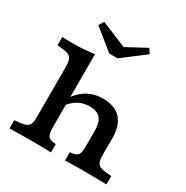

<svg xmlns="http://www.w3.org/2000/svg" viewBox="-184 -977 1096 1131"><g transform="rotate(30 363.5 -411.5)"><path d="M195.2 -2.4Q146.7 -2.4 108.3 -1.6Q69.8 -0.8 33.5 0V-56.5L70.2 -60Q111.1 -64 125.2 -78.8Q139.4 -93.6 139.4 -133.6V-208.2H251V-133.6Q251 -91.9 261.6 -76.4Q272.1 -60.9 303.7 -57.7L315.6 -56.5V0Q288.8 -0.8 260 -1.6Q231.1 -2.4 195.2 -2.4ZM475.3 -208.2V-240.8Q475.3 -296 452.4 -322.6Q429.5 -349.2 378.6 -349.2Q329.2 -349.2 289.9 -322.8Q250.7 -296.5 221.5 -243.6L213.6 -279.3Q250.1 -353.5 301.9 -390.9Q353.7 -428.3 422.4 -428.3Q503.9 -428.3 545.4 -383.9Q586.9 -339.4 586.9 -252V-208.2ZM531.1 -2.4Q495.5 -2.4 466.5 -1.6Q437.5 -0.8 410.7 0V-56.5L422.6 -57.7Q454.6 -60.9 464.9 -76.4Q475.3 -91.9 475.3 -133.6V-208.2H586.9V-133.6Q586.9 -93.6 601.1 -78.8Q615.2 -64 656.1 -60L692.8 -56.5V0Q657 -0.8 618.3 -1.6Q579.6 -2.4 531.1 -2.4ZM139.4 -208.2V-480.8Q139.4 -525.2 125.2 -541.9Q111.1 -558.6 70.2 -562.5L33.5 -566.1V-622.5Q48.7 -621.7 65.4 -621.3Q82.2 -620.9 108.8 -620.9Q151.4 -620.9 187.2 -623.7Q223.1 -626.6 251 -631.8V-622.5V-208.2ZM509.3 -823.3 529.7 -791.6 378 -676.2H321.6L182 -789.1L202.9 -823.3L417.7 -734L338.5 -731.3Z"/></g></svg>

Font: Playfair 5pt SemiExpanded Light
Style: Regular
Weight: 300
Width: 6
Designer: Claus Eggers Sørensen
Foundry: Claus Eggers Sørensen
Version: Version 2.203